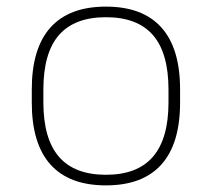

<svg xmlns="http://www.w3.org/2000/svg" viewBox="-20 -550 640 580"><path d="M300 10Q189 10 132.5 -53Q76 -116 76 -240V-280Q76 -404 132.5 -467Q189 -530 300 -530Q411 -530 467.5 -467Q524 -404 524 -280V-240Q524 -116 467.5 -53Q411 10 300 10ZM300 -22Q395 -22 442 -76.5Q489 -131 489 -241V-279Q489 -390 442 -444Q395 -498 300 -498Q205 -498 158 -444Q111 -390 111 -279V-241Q111 -131 158 -76.5Q205 -22 300 -22Z"/></svg>

Font: M PLUS Code Latin Expanded ExtraLight
Style: Regular
Weight: 250
Width: 7
Designer: Coji Morishita
Foundry: UNDERFOREST DESIGN
Version: Version 1.002; ttfautohint (v1.8.3)